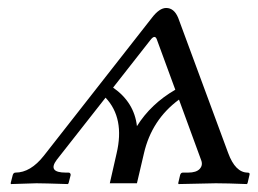

<svg xmlns="http://www.w3.org/2000/svg" viewBox="-20 -462 651 484"><path d="M265.1 -241.2Q318.4 -204.1 325.2 -144Q360.4 -200.2 421.9 -235.8L376 -360.8Q371.1 -377 358.9 -360.8ZM256.8 0 273.9 -75.2Q294.9 -164.1 246.1 -215.8L123 -59.1Q99.1 -26.9 146 -26.9H152.8Q157.7 -26.9 158.2 -21L152.8 0L150.9 2Q88.9 0 71.8 0Q71.8 0 7.8 2L6.8 0L12.2 -21Q14.2 -26.9 19 -26.9Q57.1 -26.9 90.8 -69.8L362.8 -417Q381.8 -441.9 398.9 -441.9Q418.9 -441.9 429.2 -417L555.2 -76.2Q573.2 -27.3 604 -26.9Q610.8 -26.9 608.9 -21L604 0L602.1 2Q552.2 0 523.9 0Q523.9 0 430.2 2L429.2 0L434.1 -21Q436 -26.9 440.9 -26.9H454.1Q475.1 -26.9 483.6 -36.4Q492.2 -45.9 486.8 -59.1L431.2 -210.9Q362.3 -160.2 342.8 -75.2L325.2 0Z"/></svg>

Font: Linux Libertine
Style: Italic
Weight: 400
Italic angle: -12°
Designer: Philipp H. Poll
Foundry: Philipp H. Poll
Version: Version 5.1.6 ; ttfautohint (v0.9)